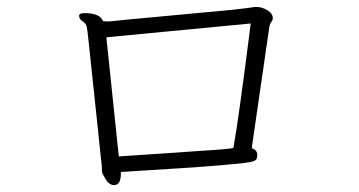

<svg xmlns="http://www.w3.org/2000/svg" viewBox="-20 -595 1040 556"><path d="M330 -92V-97Q361 -99 410 -102Q459 -105 512.5 -108.5Q566 -112 613.5 -116Q661 -120 683 -122.5Q705 -125 715 -128.5Q725 -132 725 -145V-148Q724 -161 709 -166Q714 -203 731.5 -321.5Q749 -440 760 -517Q762 -528 767 -533Q770 -538 770 -542Q770 -556 754 -565.5Q738 -575 723 -575H719Q676 -568 560 -558Q510 -553 426.5 -545.5Q343 -538 297 -533H288Q283 -533 278 -534Q270 -557 224 -557Q210 -557 209 -550Q209 -540 219 -533.5Q229 -527 231 -518Q233 -509 236 -480.5Q239 -452 243.5 -409.5Q248 -367 253 -320Q258 -273 262.5 -230Q267 -187 270 -157.5Q273 -128 274 -122Q275 -116 275 -106.5Q275 -97 276 -94L282 -83Q294 -59 310 -59Q330 -59 330 -92ZM288 -487 706 -527Q672 -256 656 -167Q646 -163 558 -158Q518 -155 474 -152Q430 -149 390.5 -146.5Q351 -144 324 -142Z"/></svg>

Font: LXGW WenKai Mono TC Light
Style: Regular
Weight: 300
Designer: LXGW / Fontworks Inc.
Foundry: LXGW / Fontworks Inc.
Version: Version 1.330